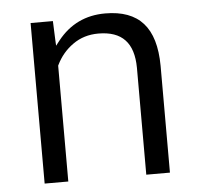

<svg xmlns="http://www.w3.org/2000/svg" viewBox="-43 -576 639 612"><g transform="rotate(-5 276.0 -269.5)"><path d="M147 -521 149.4 -461.4 150.4 -441.9 162.6 -457.5Q220.7 -530.8 314.9 -530.8Q396 -530.8 436 -486.1Q476.1 -441.4 476.6 -349.1V-7.3H400.9V-349.6Q400.4 -409.7 372.6 -439Q344.7 -468.8 287.6 -468.8Q241.2 -468.8 206.1 -443.8Q171.4 -419.4 152.3 -379.9L151.4 -377.9V-376.5V-7.3H75.7V-521Z"/></g></svg>

Font: Vazir Light
Style: Light
Weight: 300
Designer: Saber Rastikerdar
Foundry: Saber Rastikerdar
Version: Version 30.0.0